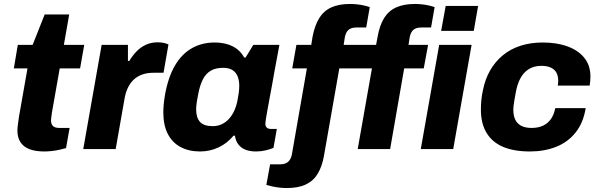

<svg xmlns="http://www.w3.org/2000/svg" viewBox="-20 -754 3032 971"><path d="M204 12Q158 12 128 0Q98 -12 83 -35.5Q68 -59 68 -94Q68 -104 70 -120.5Q72 -137 76 -164L119 -408H50L70 -527H145L206 -681H330L303 -527H406L385 -408H282L242 -181Q241 -172 239.5 -161.5Q238 -151 238 -145Q238 -127 247.5 -117Q257 -107 280 -107H332L314 -5Q300 -1 280 3.5Q260 8 240 10Q220 12 204 12Z M401 0 494 -527H627V-446H634Q650 -473 671 -494.5Q692 -516 718.5 -528Q745 -540 777 -540Q796 -540 810.5 -536.5Q825 -533 832 -529L807 -386H755Q724 -386 699 -377Q674 -368 656 -351Q638 -334 626 -308.5Q614 -283 609 -250L565 0Z M992 12Q935 12 893 -10.5Q851 -33 828.5 -77Q806 -121 806 -185Q806 -205 808 -226.5Q810 -248 814 -272Q830 -363 864.5 -422Q899 -481 950 -510Q1001 -539 1065 -539Q1099 -539 1127.5 -531Q1156 -523 1178 -506.5Q1200 -490 1215 -463H1222L1261 -527H1393L1369 -398Q1363 -362 1356 -325Q1349 -288 1343 -255Q1337 -222 1332 -195Q1327 -168 1324.5 -151Q1322 -134 1322 -129Q1322 -115 1329.5 -108.5Q1337 -102 1349 -102H1380L1363 -6Q1346 1 1323 6.5Q1300 12 1275 12Q1245 12 1222.5 3.5Q1200 -5 1186 -23Q1179 -31 1174.5 -43Q1170 -55 1168 -68H1161Q1129 -29 1085 -8.5Q1041 12 992 12ZM1056 -116Q1081 -116 1102 -126Q1123 -136 1139 -154Q1155 -172 1166 -197Q1177 -222 1182 -252Q1186 -272 1187.5 -284.5Q1189 -297 1189.5 -305.5Q1190 -314 1190 -320Q1190 -348 1181.5 -368.5Q1173 -389 1155 -400Q1137 -411 1108 -411Q1071 -411 1046 -396.5Q1021 -382 1006 -352.5Q991 -323 983 -281Q978 -255 975.5 -240Q973 -225 972.5 -215.5Q972 -206 972 -200Q972 -159 991.5 -137.5Q1011 -116 1056 -116Z M1430 197Q1415 197 1395.5 195Q1376 193 1358 189Q1340 185 1327 181L1346 77H1397Q1424 77 1438.5 63Q1453 49 1457 22L1532 -408H1458L1479 -527H1554L1561 -570Q1572 -626 1594.5 -662.5Q1617 -699 1655.5 -716.5Q1694 -734 1750 -734Q1767 -734 1786 -732Q1805 -730 1822 -726Q1839 -722 1850 -718L1832 -615H1784Q1756 -615 1742.5 -603Q1729 -591 1724 -566L1718 -527H1882L1890 -570Q1900 -626 1922.5 -662.5Q1945 -699 1983.5 -716.5Q2022 -734 2079 -734Q2095 -734 2114 -732Q2133 -730 2150 -726Q2167 -722 2178 -718L2160 -615H2112Q2084 -615 2070.5 -603Q2057 -591 2052 -566L2046 -527H2145L2123 -408H2024L1953 0H1789L1861 -408H1696L1618 36Q1609 86 1588 122.5Q1567 159 1528.5 178Q1490 197 1430 197ZM2211 -598 2234 -724H2398L2376 -598ZM2108 0 2201 -527H2365L2272 0Z M2660 12Q2580 12 2525 -11Q2470 -34 2441 -81.5Q2412 -129 2412 -200Q2412 -225 2414.5 -249.5Q2417 -274 2422 -296Q2433 -353 2458.5 -397.5Q2484 -442 2522.5 -474Q2561 -506 2612 -522.5Q2663 -539 2725 -539Q2797 -539 2851 -519Q2905 -499 2935.5 -461Q2966 -423 2966 -367Q2966 -356 2965 -344.5Q2964 -333 2962 -321H2801Q2802 -328 2802.5 -334Q2803 -340 2803 -346Q2803 -370 2794 -386.5Q2785 -403 2766 -412Q2747 -421 2718 -421Q2680 -421 2653.5 -404Q2627 -387 2611 -356.5Q2595 -326 2588 -284Q2583 -258 2580.5 -242Q2578 -226 2577 -216.5Q2576 -207 2576 -200Q2576 -169 2586 -148.5Q2596 -128 2616.5 -117.5Q2637 -107 2668 -107Q2702 -107 2726.5 -118.5Q2751 -130 2766.5 -152.5Q2782 -175 2788 -207H2942Q2930 -133 2891 -84Q2852 -35 2792.5 -11.5Q2733 12 2660 12Z"/></svg>

Font: Archivo SemiBold ExtraBold
Style: Italic
Weight: 800
Italic angle: -10°
Version: Version 2.001